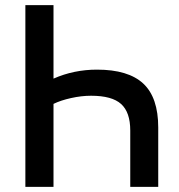

<svg xmlns="http://www.w3.org/2000/svg" viewBox="-20 -730 701 750"><path d="M189 -710V-422.9Q268.6 -458 358.9 -458Q481 -458 539.6 -403.6Q598.1 -349.1 598.1 -231.9V0H488.8V-220.2Q488.8 -291.5 453.1 -323.7Q417.5 -356 335.9 -356Q297.9 -356 257.3 -346.9Q216.8 -337.9 189 -324.2V0H79.1V-710Z"/></svg>

Font: Rawline SemiBold
Style: Regular
Weight: 600
Designer: Matt McInerney, Pablo Impallari, Rodrigo Fuenzalida
Foundry: Matt McInerney, Pablo Impallari, Rodrigo Fuenzalida
Version: Version 4.020;PS 004.020;hotconv 1.0.88;makeotf.lib2.5.64775